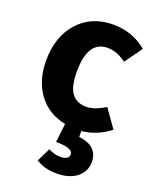

<svg xmlns="http://www.w3.org/2000/svg" viewBox="-150 -631 778 976"><g transform="rotate(20 239.5 -143.0)"><path d="M474 -46Q406 8 323 16V48Q427 60 427 147Q427 198 386.5 230Q346 262 278 262Q210 262 166 232L202 159Q236 176 266 176Q313 176 313 146Q313 112 221 112L233 11Q139 -8 85.5 -80Q32 -152 32 -261Q32 -389 103 -468.5Q174 -548 292 -548Q397 -548 474 -483L406 -389Q356 -427 305 -427Q198 -427 198 -262Q198 -178 225 -143Q252 -108 303 -108Q348 -108 405 -144Z"/></g></svg>

Font: Fira Sans
Style: Bold
Weight: 700
Designer: bBox Type GmbH & Carrois Corporate GbR & Edenspiekermann AG
Foundry: bBox Type GmbH & Carrois Corporate GbR & Edenspiekermann AG
Version: Version 4.301;PS 004.301;hotconv 1.0.88;makeotf.lib2.5.64775